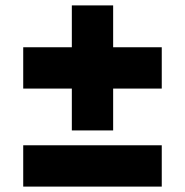

<svg xmlns="http://www.w3.org/2000/svg" viewBox="-20 -691 685 711"><path d="M66 -153V0H579V-153ZM399 -208V-363H579V-516H399V-671H246V-516H66V-363H246V-208Z"/></svg>

Font: Sztylet
Style: Bd
Weight: 700
Foundry: Cannot Into Space Fonts, PlusOne Fonts
Version: Version 0.12